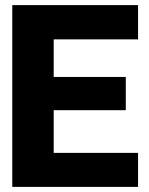

<svg xmlns="http://www.w3.org/2000/svg" viewBox="-20 -731 584 751"><path d="M28 0H520V-133H190V-300H472V-430H190V-577H520V-711H28Z"/></svg>

Font: Asimov Pro
Style: Blk
Weight: 900
Designer: Google
Version: Version 2.000980; 2014